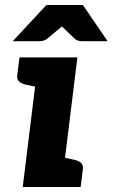

<svg xmlns="http://www.w3.org/2000/svg" viewBox="-20 -749 451 769"><path d="M71 0 135 -519H290L226 0ZM206 0 235 -118 278 -109Q295 -105 304.5 -96.5Q314 -88 312 -71L303 0ZM155 -519 126 -401 83 -410Q66 -414 56.5 -422.5Q47 -431 49 -448L58 -519ZM31 -584 166 -729H312L411 -584H308Q290 -584 279 -594L228 -643L169 -594Q165 -590 156 -587Q147 -584 138 -584Z"/></svg>

Font: Aleo Black
Style: Italic
Weight: 900
Italic angle: -7°
Designer: Alessio Laiso
Foundry: Alessio Laiso
Version: Version 2.001;gftools[0.9.29]